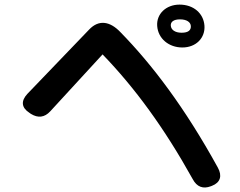

<svg xmlns="http://www.w3.org/2000/svg" viewBox="-20 -803 1040 833"><path d="M768 -661C739 -661 722 -674 721 -692C720 -708 733 -719 761 -719C790 -719 807 -707 808 -690C809 -672 797 -661 768 -661ZM107 -314 114 -309C145 -290 173 -293 198 -320L425 -567C565 -422 692 -249 816 -26C834 8 861 18 895 5L900 3C936 -11 945 -40 925 -76C782 -336 640 -523 502 -664C458 -710 409 -720 366 -674L99 -396C70 -365 73 -336 107 -314ZM662 -690C666 -635 713 -597 771 -597C831 -597 871 -639 867 -692C863 -745 820 -783 759 -783C700 -783 658 -742 662 -690Z"/></svg>

Font: 寒蝉团圆体 Round
Style: Regular
Weight: 500
Designer: 寒蝉字型
Version: Version 2.700;Glyphs 3.1.1 (3135)